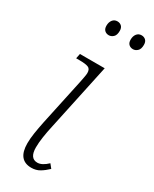

<svg xmlns="http://www.w3.org/2000/svg" viewBox="-197 -794 682 853"><g transform="rotate(30 144.5 -367.5)"><path d="M132 -672Q119 -672 110.5 -680Q102 -688 102 -704Q102 -722 111 -733.5Q120 -745 135 -745Q148 -745 156.5 -737Q165 -729 165 -713Q165 -691 154.5 -681.5Q144 -672 132 -672ZM256 -672Q243 -672 234.5 -680Q226 -688 226 -704Q226 -722 235 -733.5Q244 -745 259 -745Q272 -745 280.5 -737Q289 -729 289 -713Q289 -691 278.5 -681.5Q268 -672 256 -672ZM128 10Q59 10 59 -76Q59 -100 63.5 -129Q68 -158 75 -192L126 -430Q129 -445 131.5 -458.5Q134 -472 134 -479Q134 -500 120 -505.5Q106 -511 76 -511H58L63 -536H190L117 -194Q110 -163 105.5 -133Q101 -103 101 -79Q101 -23 140 -23Q164 -23 192 -50L208 -30Q189 -12 170.5 -1Q152 10 128 10Z"/></g></svg>

Font: Noto Serif SemiCondensed ExtraLight
Style: Italic
Weight: 200
Width: 4
Italic angle: -12°
Designer: Monotype Design Team
Foundry: Monotype Imaging Inc.
Version: Version 2.013